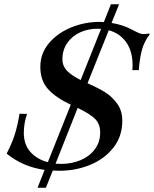

<svg xmlns="http://www.w3.org/2000/svg" viewBox="-20 -786 718 895"><path d="M678 -626Q653 -594 642 -554.5Q631 -515 627 -459H597Q598 -467 598 -481Q598 -548 568 -589.5Q538 -631 487 -645L388 -398L392 -396Q440 -375 471.5 -355Q503 -335 526.5 -302.5Q550 -270 550 -223Q550 -150 508.5 -97.5Q467 -45 400 -17.5Q333 10 257 10Q236 10 226 9L194 89H155L188 6Q87 -8 11 -70Q35 -116 48.5 -158Q62 -200 71 -256L106 -255Q91 -210 91 -167Q91 -112 122 -77.5Q153 -43 203 -30L310 -298Q243 -329 205.5 -369Q168 -409 168 -474Q168 -537 208 -584.5Q248 -632 311.5 -658Q375 -684 444 -684Q457 -684 464 -683L497 -766H535L500 -679Q550 -671 591 -650Q597 -647 609.5 -640.5Q622 -634 631.5 -630.5Q641 -627 649 -627Q661 -627 674 -630ZM451 -651Q446 -652 434 -652Q390 -652 353 -635Q316 -618 293.5 -585.5Q271 -553 271 -510Q271 -478 293 -455.5Q315 -433 356 -413ZM342 -283 239 -23Q248 -22 266 -22Q313 -22 354.5 -39Q396 -56 421.5 -89.5Q447 -123 447 -168Q447 -207 424.5 -230.5Q402 -254 342 -283Z"/></svg>

Font: Ibarra Real Nova SemiBold
Style: Italic
Weight: 600
Italic angle: -22°
Designer: Jose Maria Ribagorda & Octavio Pardo
Foundry: Octavio Pardo
Version: Version 1.014